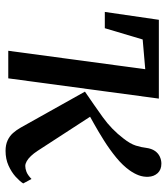

<svg xmlns="http://www.w3.org/2000/svg" viewBox="26 -632 615 708"><g transform="rotate(90 334.0 -277.5)"><path d="M268.4 0H166.7L234.7 -505.1L125.1 -495.6L83.5 -356H23.5L52.5 -555.3H343.1ZM535.8 10Q513.5 10 497.3 2.5Q481.1 -4.9 469.9 -17.7Q458.7 -30.4 450 -45.9L317.4 -282.7Q366.6 -316.3 411.8 -348.6Q456.9 -381 490.4 -425.1Q509.9 -449.8 516.4 -470.4Q522.8 -491 524.7 -508.3Q527.4 -528.4 536.1 -540.8Q544.8 -553.2 557.3 -558.9Q569.8 -564.6 582.7 -564.6Q605.5 -564.6 618 -550.8Q630.6 -537 631.4 -516.1Q632.2 -498.2 625.9 -481.1Q619.5 -464.1 608 -447.9Q590 -422.3 560.5 -398.1Q531 -374 498.2 -353.3Q465.4 -332.6 436.3 -316.4Q407.1 -300.2 389.4 -290.2L394.7 -325.2L536 -107.7Q545.2 -93.8 554.7 -83.7Q564.3 -73.5 573.9 -68.1Q583.5 -62.7 591.6 -62.7Q601.3 -62.7 613.1 -67.1Q624.9 -71.6 639.5 -85.7L655.9 -55.1Q647.9 -42.4 631.1 -27.1Q614.3 -11.9 590 -0.9Q565.8 10 535.8 10Z"/></g></svg>

Font: Merriweather 7pt Light
Style: Italic
Weight: 300
Italic angle: -7.8°
Designer: Eben Sorkin
Foundry: Eben Sorkin
Version: Version 2.200;gftools[0.9.31]